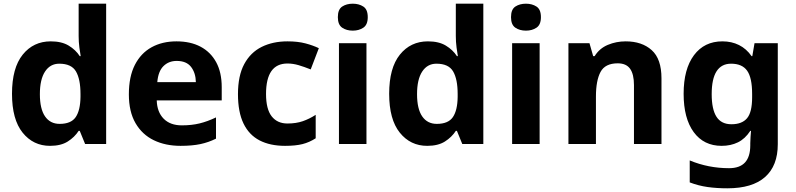

<svg xmlns="http://www.w3.org/2000/svg" viewBox="-20 -780 4311 1040"><path d="M251 10Q160 10 102.5 -61.5Q45 -133 45 -272Q45 -412 103 -484Q161 -556 255 -556Q314 -556 352 -533Q390 -510 412 -476H417Q414 -492 410 -522.5Q406 -553 406 -585V-760H555V0H441L412 -71H406Q384 -37 347 -13.5Q310 10 251 10ZM303 -109Q365 -109 390 -145.5Q415 -182 416 -255V-271Q416 -351 391.5 -393Q367 -435 301 -435Q252 -435 224 -392.5Q196 -350 196 -270Q196 -190 224 -149.5Q252 -109 303 -109Z M936 -556Q1012 -556 1066.5 -527Q1121 -498 1151 -443Q1181 -388 1181 -308V-236H829Q831 -173 866.5 -137Q902 -101 965 -101Q1018 -101 1061 -111.5Q1104 -122 1150 -144V-29Q1110 -9 1065.5 0.5Q1021 10 958 10Q876 10 813 -20.5Q750 -51 714 -113Q678 -175 678 -269Q678 -365 710.5 -428.5Q743 -492 801 -524Q859 -556 936 -556ZM937 -450Q894 -450 865.5 -422Q837 -394 832 -335H1041Q1040 -385 1015 -417.5Q990 -450 937 -450Z M1524 10Q1443 10 1386 -19.5Q1329 -49 1299 -111Q1269 -173 1269 -270Q1269 -370 1303 -433Q1337 -496 1397.5 -526Q1458 -556 1537 -556Q1593 -556 1634.5 -545Q1676 -534 1707 -519L1663 -404Q1628 -418 1597.5 -427Q1567 -436 1537 -436Q1421 -436 1421 -271Q1421 -189 1451.5 -150Q1482 -111 1537 -111Q1584 -111 1620 -123.5Q1656 -136 1690 -158V-31Q1656 -9 1618.5 0.5Q1581 10 1524 10Z M1965 -546V0H1816V-546ZM1891 -760Q1924 -760 1948 -744.5Q1972 -729 1972 -687Q1972 -646 1948 -630Q1924 -614 1891 -614Q1857 -614 1833.5 -630Q1810 -646 1810 -687Q1810 -729 1833.5 -744.5Q1857 -760 1891 -760Z M2294 10Q2203 10 2145.5 -61.5Q2088 -133 2088 -272Q2088 -412 2146 -484Q2204 -556 2298 -556Q2357 -556 2395 -533Q2433 -510 2455 -476H2460Q2457 -492 2453 -522.5Q2449 -553 2449 -585V-760H2598V0H2484L2455 -71H2449Q2427 -37 2390 -13.5Q2353 10 2294 10ZM2346 -109Q2408 -109 2433 -145.5Q2458 -182 2459 -255V-271Q2459 -351 2434.5 -393Q2410 -435 2344 -435Q2295 -435 2267 -392.5Q2239 -350 2239 -270Q2239 -190 2267 -149.5Q2295 -109 2346 -109Z M2903 -546V0H2754V-546ZM2829 -760Q2862 -760 2886 -744.5Q2910 -729 2910 -687Q2910 -646 2886 -630Q2862 -614 2829 -614Q2795 -614 2771.5 -630Q2748 -646 2748 -687Q2748 -729 2771.5 -744.5Q2795 -760 2829 -760Z M3369 -556Q3457 -556 3510 -508.5Q3563 -461 3563 -356V0H3414V-319Q3414 -378 3393 -407.5Q3372 -437 3326 -437Q3258 -437 3233 -390.5Q3208 -344 3208 -257V0H3059V-546H3173L3193 -476H3201Q3227 -518 3272.5 -537Q3318 -556 3369 -556Z M3893 -556Q3943 -556 3983 -536Q4023 -516 4051 -476H4055L4067 -546H4193V1Q4193 118 4124 179Q4055 240 3920 240Q3862 240 3812.5 233Q3763 226 3716 208V89Q3817 131 3929 131Q3987 131 4015.5 100Q4044 69 4044 7V-4Q4044 -21 4045.5 -39Q4047 -57 4048 -71H4044Q4016 -28 3977 -9Q3938 10 3889 10Q3792 10 3737.5 -64.5Q3683 -139 3683 -272Q3683 -406 3739 -481Q3795 -556 3893 -556ZM3940 -435Q3888 -435 3861.5 -394Q3835 -353 3835 -270Q3835 -188 3861 -147.5Q3887 -107 3942 -107Q3999 -107 4026.5 -139.5Q4054 -172 4054 -253V-271Q4054 -359 4027 -397Q4000 -435 3940 -435Z"/></svg>

Font: Noto Sans Nag Mundari
Style: Bold
Weight: 700
Version: Version 1.000